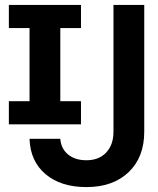

<svg xmlns="http://www.w3.org/2000/svg" viewBox="-20 -750 640 780"><path d="M16 -245V-339H100V-636H16V-730H309V-636H225V-339H309V-245ZM331 10Q227 10 165 -42.5Q103 -95 100 -186H225Q228 -146 256.5 -122.5Q285 -99 331 -99Q382 -99 411.5 -130.5Q441 -162 441 -215V-730H566V-215Q566 -111 502.5 -50.5Q439 10 331 10Z"/></svg>

Font: JetBrains Mono NL
Style: Bold
Weight: 700
Monospace: yes
Designer: Philipp Nurullin, Konstantin Bulenkov
Foundry: JetBrains
Version: Version 2.305; ttfautohint (v1.8.4.7-5d5b)